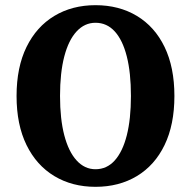

<svg xmlns="http://www.w3.org/2000/svg" viewBox="-20 -712 739 742"><path d="M349 10Q259 10 190 -31.5Q121 -73 82.5 -151.5Q44 -230 44 -341Q44 -452 82.5 -530.5Q121 -609 190 -650.5Q259 -692 349 -692Q440 -692 509 -650.5Q578 -609 616 -530.5Q654 -452 654 -341Q654 -230 616 -151.5Q578 -73 509 -31.5Q440 10 349 10ZM349 -58Q393 -58 423.5 -92Q454 -126 470 -189Q486 -252 486 -341Q486 -431 470 -494Q454 -557 423.5 -590.5Q393 -624 349 -624Q307 -624 276 -590.5Q245 -557 228.5 -494Q212 -431 212 -341Q212 -252 228.5 -189Q245 -126 276 -92Q307 -58 349 -58Z"/></svg>

Font: Montagu Slab 144pt SemiBold
Style: Regular
Weight: 600
Version: Version 1.000